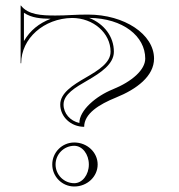

<svg xmlns="http://www.w3.org/2000/svg" viewBox="-20 -658 650 698"><path d="M540 -445C540 -533.3 432.5 -605 300 -605C278.8 -605 260.9 -604.5 239.7 -603.4C219.2 -602.3 201.9 -601.6 181.5 -601.6C130.6 -601.6 82 -604.1 56 -638H55V-428H57C57 -518.1 139.5 -591.2 242 -592.7C319.3 -592.7 382 -537.7 382 -470C382 -430 337.9 -402.5 291.9 -375.9C244.2 -348.4 199 -319.6 199 -278C199 -233.3 238 -197 286 -197C286 -244.8 340.2 -278.6 401.5 -303.3C477.2 -333.9 540 -381.3 540 -445ZM170 -60C170 -15.8 205.8 20 250 20C296.9 20 335 -15.8 335 -60C335 -104.2 296.9 -140 250 -140C205.8 -140 170 -104.2 170 -60ZM164.2 -589.7C121.8 -573.2 89.7 -547.6 67 -508.7V-611.5C95.8 -592.4 128 -590.4 164.2 -589.7ZM304 -593C427.7 -591.5 508 -526.1 508 -445C508 -404.5 460.5 -361.7 389.5 -333C330.3 -309.1 268.5 -257.9 268.5 -210.9C235.2 -218.4 211 -245.4 211 -278C211 -315.2 254.1 -340.3 297.9 -365.5C347.7 -394.3 394 -425.6 394 -470C394 -525.5 358.1 -571.5 304 -593ZM182 -60C182 -97.5 212.5 -128 250 -128C279.3 -128 303 -97.5 303 -60C303 -22.5 279.3 8 250 8C212.5 8 182 -22.5 182 -60Z"/></svg>

Font: Sortefax
Style: Medium
Weight: 500
Designer: gluk
Foundry: gluk
Version: Version 0.261